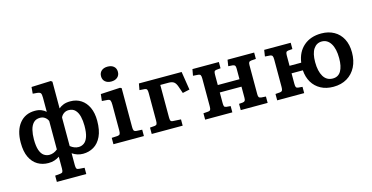

<svg xmlns="http://www.w3.org/2000/svg" viewBox="-93 -1240 3724 1923"><g transform="rotate(-15 1769.5 -278.0)"><path d="M298 218V153L352 148Q370 146 376 137.5Q382 129 382 101V-21Q357 -4 329 5Q301 14 267 14Q205 14 156 -15Q107 -44 78.5 -103Q50 -162 50 -254Q50 -381 109 -454Q168 -527 269 -527Q307 -527 335 -515.5Q363 -504 382 -486V-633Q382 -667 374.5 -679Q367 -691 339 -694L293 -698L299 -766L501 -774L515 -763V-486Q534 -503 563.5 -515Q593 -527 636 -527Q699 -527 746.5 -496Q794 -465 820.5 -407.5Q847 -350 847 -270Q847 -171 817 -108Q787 -45 737 -15.5Q687 14 626 14Q566 14 515 -21V103Q515 128 521 138Q527 148 547 149L603 153V218ZM297 -63Q342 -63 382 -96V-391Q373 -414 351.5 -430Q330 -446 301 -446Q257 -446 232 -419.5Q207 -393 196.5 -349Q186 -305 186 -254Q186 -182 200.5 -140.5Q215 -99 240.5 -81Q266 -63 297 -63ZM600 -63Q631 -63 656.5 -81Q682 -99 696.5 -141Q711 -183 711 -254Q711 -306 700.5 -349.5Q690 -393 665 -419.5Q640 -446 597 -446Q568 -446 546 -430Q524 -414 515 -391V-96Q555 -63 600 -63Z M1086 -612Q1047 -612 1023 -632.5Q999 -653 999 -689Q999 -724 1022.5 -745Q1046 -766 1086 -766Q1127 -766 1150.5 -745.5Q1174 -725 1174 -689Q1174 -654 1150 -633Q1126 -612 1086 -612ZM943 0V-66L1003 -69Q1023 -71 1029 -81.5Q1035 -92 1035 -120V-384Q1035 -417 1028.5 -430Q1022 -443 996 -444L943 -448L951 -518L1153 -529L1168 -521V-117Q1168 -95 1173 -83Q1178 -71 1201 -69L1259 -66V0Z M1340 0V-66L1390 -70Q1406 -72 1411.5 -82Q1417 -92 1417 -118V-404Q1417 -430 1411.5 -440Q1406 -450 1390 -452L1335 -456L1347 -522H1790L1820 -332L1747 -316L1723 -386Q1710 -424 1691 -438Q1672 -452 1637 -452H1550V-115Q1550 -91 1555 -81Q1560 -71 1576 -70L1661 -65V0Z M1894 0V-66L1946 -70Q1962 -72 1967.5 -82Q1973 -92 1973 -118V-404Q1973 -430 1967 -440.5Q1961 -451 1946 -452L1890 -456L1902 -522H2176V-457L2132 -453Q2115 -451 2110.5 -441Q2106 -431 2106 -408V-302H2331V-412Q2331 -435 2324.5 -443.5Q2318 -452 2301 -454L2256 -457L2266 -522H2542V-456L2496 -453Q2476 -451 2470 -442Q2464 -433 2464 -412V-110Q2464 -89 2470 -80Q2476 -71 2496 -69L2542 -66V0H2263V-65L2301 -68Q2318 -70 2324.5 -78.5Q2331 -87 2331 -110V-225H2106V-114Q2106 -91 2110.5 -81Q2115 -71 2132 -69L2176 -65V0Z M3222 15Q3147 15 3091.5 -15Q3036 -45 3004 -98.5Q2972 -152 2967 -224H2850V-114Q2850 -91 2855 -81Q2860 -71 2876 -69L2921 -65V0H2641V-66L2690 -70Q2706 -72 2712 -82Q2718 -92 2718 -118V-404Q2718 -430 2712 -440Q2706 -450 2690 -452L2636 -456L2646 -522H2921V-457L2876 -453Q2860 -451 2855 -441Q2850 -431 2850 -408V-302H2971Q2986 -410 3057 -471.5Q3128 -533 3240 -533Q3314 -533 3370.5 -501.5Q3427 -470 3458 -411Q3489 -352 3489 -270Q3489 -185 3456.5 -121Q3424 -57 3364 -21Q3304 15 3222 15ZM3237 -67Q3294 -67 3322 -114.5Q3350 -162 3350 -248Q3350 -345 3316 -399.5Q3282 -454 3224 -454Q3170 -454 3138.5 -407.5Q3107 -361 3107 -271Q3107 -177 3140 -122Q3173 -67 3237 -67Z"/></g></svg>

Font: Literata 7pt SemiBold
Style: Regular
Weight: 600
Designer: Latin by Veronika Burian and Jose Scaglione. Greek by Irene Vlachou. Cyrillic by Vera Evstafieva.
Foundry: TypeTogether
Version: Version 3.002